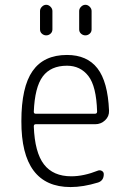

<svg xmlns="http://www.w3.org/2000/svg" viewBox="-20 -755 540 785"><path d="M253.9 -486.3Q187.5 -486.3 154.8 -442.4Q122.1 -398.4 118.2 -297.9Q118.2 -290 126 -290H368.2Q377 -290 377 -298.8Q374 -402.3 341.3 -444.3Q308.6 -486.3 253.9 -486.3ZM268.6 9.8Q66.4 9.8 67.4 -259.8Q67.4 -399.4 113.3 -464.8Q159.2 -530.3 253.9 -530.3Q335.9 -530.3 378.4 -475.6Q420.9 -420.9 425.8 -302.7Q426.8 -279.3 409.7 -263.2Q392.6 -247.1 369.1 -247.1H126Q118.2 -247.1 118.2 -238.3Q122.1 -131.8 159.7 -83Q197.3 -34.2 271.5 -34.2Q322.3 -34.2 380.9 -57.6Q388.7 -60.5 396.5 -56.2Q404.3 -51.8 404.3 -43Q404.3 -16.6 380.9 -8.8Q320.3 9.8 268.6 9.8ZM303.7 -710Q303.7 -719.7 311.5 -727.5Q319.3 -735.4 329.1 -735.4Q338.9 -735.4 346.7 -727.5Q354.5 -719.7 354.5 -710V-634.8Q354.5 -624 346.7 -617.2Q338.9 -610.4 329.1 -610.4Q319.3 -610.4 311.5 -617.2Q303.7 -624 303.7 -634.8ZM143.6 -710Q143.6 -719.7 151.4 -727.5Q159.2 -735.4 168.9 -735.4Q178.7 -735.4 186.5 -727.5Q194.3 -719.7 194.3 -710V-634.8Q194.3 -624 186.5 -617.2Q178.7 -610.4 168.9 -610.4Q159.2 -610.4 151.4 -617.2Q143.6 -624 143.6 -634.8Z"/></svg>

Font: Rounded-X Mgen+ 2m light
Style: Regular
Weight: 200
Designer: [Source Han Sans]
Ryoko NISHIZUKA  (kana & ideographs); Paul D. Hunt (Latin, Greek & Cyrillic); Wenlong ZHANG  (bopomofo
Version: Version 1.059.20150602